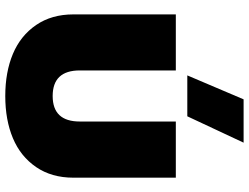

<svg xmlns="http://www.w3.org/2000/svg" viewBox="-129 -815 954 736"><g transform="rotate(90 348.0 -447.0)"><path d="M269 -688 360.8 -903.8H526.9L425.8 -688ZM35.2 -251V-644H250V-275.9Q250 -171.9 348.1 -171.9Q445.8 -171.9 445.8 -275.9V-644H661.1V-251Q661.1 -168 620.4 -108.4Q579.6 -48.8 509.8 -19.5Q439.9 9.8 348.1 9.8Q256.3 9.8 186.5 -19.5Q116.7 -48.8 75.9 -108.4Q35.2 -168 35.2 -251Z"/></g></svg>

Font: Kanit ExtraBold
Style: Regular
Weight: 800
Designer: Katatrad Team
Foundry: CadsonDemak
Version: Version 1.000;PS 001.000;hotconv 1.0.88;makeotf.lib2.5.64775